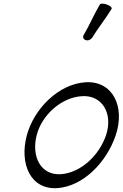

<svg xmlns="http://www.w3.org/2000/svg" viewBox="-20 -996 662 1036"><path d="M477 -792C509 -845 550 -895 582 -948C586 -954 575 -965 558 -971C540 -978 523 -978 519 -972C487 -918 464 -862 432 -808C425 -797 429 -785 441 -780C454 -775 469 -781 477 -792ZM290 19C430 9 555 -121 604 -265C657 -421 588 -562 440 -552C297 -542 165 -412 125 -267C83 -112 145 29 290 19ZM178 -267C206 -376 311 -470 421 -477C532 -485 590 -383 553 -269C517 -159 417 -64 309 -56C200 -49 148 -151 178 -267Z"/></svg>

Font: Nupuram Light Oblique
Style: Regular
Weight: 300
Designer: Santhosh Thottingal (santhosh.thottingal@gmail.com)
Foundry: SMC
Version: Version 1.000